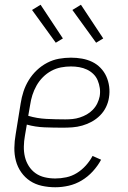

<svg xmlns="http://www.w3.org/2000/svg" viewBox="-20 -781 540 809"><path d="M213 8Q184 8 156.5 2Q129 -4 107 -18.5Q85 -33 69.5 -55Q54 -77 47 -103.5Q40 -130 40.5 -158.5Q41 -187 46 -215L67 -345Q71 -371 79 -395.5Q87 -420 101 -443Q115 -466 135 -485Q155 -504 179 -516.5Q203 -529 228.5 -533.5Q254 -538 279 -538Q303 -538 325.5 -534Q348 -530 368 -520.5Q388 -511 403.5 -495Q419 -479 428 -459Q437 -439 440 -416Q443 -393 439 -369Q436 -349 426.5 -329.5Q417 -310 401.5 -294.5Q386 -279 367 -268.5Q348 -258 327 -252Q306 -246 285.5 -244.5Q265 -243 245 -243Q206 -243 167.5 -244.5Q129 -246 93 -256L85 -209Q81 -187 80.5 -164Q80 -141 85 -120Q90 -99 101.5 -81Q113 -63 130 -51Q147 -39 168.5 -34Q190 -29 213 -29Q236 -29 259.5 -34Q283 -39 304 -52Q325 -65 342 -84Q359 -103 370 -124L406 -108Q392 -82 371 -59Q350 -36 324 -20.5Q298 -5 269.5 1.5Q241 8 213 8ZM255 -278Q271 -278 286 -279.5Q301 -281 316.5 -286Q332 -291 346 -299Q360 -307 371.5 -319Q383 -331 390 -345.5Q397 -360 400 -375Q403 -393 400.5 -410Q398 -427 391.5 -442.5Q385 -458 373 -469.5Q361 -481 346 -488Q331 -495 314 -498Q297 -501 279 -501Q258 -501 237 -497Q216 -493 196.5 -482.5Q177 -472 161 -456Q145 -440 134 -420.5Q123 -401 116.5 -380.5Q110 -360 107 -339L99 -293Q136 -282 175.5 -280Q215 -278 255 -278ZM385 -601 285 -739 321 -761 415 -619ZM215 -601 115 -739 151 -761 245 -619Z"/></svg>

Font: Iosevka Slab Extralight
Style: Italic
Weight: 200
Italic angle: -9°
Monospace: yes
Designer: Belleve Invis
Foundry: Belleve Invis
Version: Version 11.1.1; ttfautohint (v1.8.3)